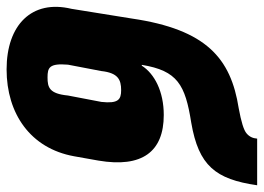

<svg xmlns="http://www.w3.org/2000/svg" viewBox="-139 -635 769 559"><g transform="rotate(90 245.5 -355.5)"><path d="M168 9.8C296.9 9.8 397.9 -59.6 420.9 -186.5L433.6 -257.8C455.1 -384.8 407.7 -447.8 300.8 -447.8C232.4 -447.8 180.7 -420.9 157.2 -383.8H154.8C171.9 -487.8 212.4 -510.3 323.2 -527.8C448.2 -549.3 487.8 -598.1 505.4 -719.7H369.6C368.7 -707 363.8 -696.8 354.5 -689C345.2 -680.7 320.8 -673.3 281.2 -666C135.3 -643.1 51.8 -571.3 20 -355L-8.3 -179.2C-36.1 -63.5 38.6 9.8 168 9.8ZM191.4 -109.4C162.6 -109.4 149.9 -114.7 154.3 -168.9L172.9 -266.1C178.2 -314.5 197.8 -323.7 228.5 -323.7C255.9 -323.7 268.1 -315.4 262.7 -266.1L244.1 -168.9C238.8 -114.7 220.7 -109.4 191.4 -109.4Z"/></g></svg>

Font: Roboto Flex Super Cond Black
Style: Italic
Weight: 900
Width: 3
Italic angle: -10°
Designer: Berlow after Robertson
Foundry: Google
Version: Version 3.200;Glyphs 3.3 (3311)